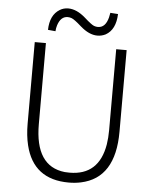

<svg xmlns="http://www.w3.org/2000/svg" viewBox="-61 -977 826 1039"><g transform="rotate(5 352.0 -457.0)"><path d="M351.6 12.7Q159.2 12.7 115.2 -168.9Q102.5 -220.7 102.5 -285.2V-728.5H163.1V-288.1Q163.1 -59.6 325.2 -42Q338.9 -41 351.6 -41Q510.7 -41 539.1 -210.9Q544.9 -247.1 544.9 -288.1V-728.5H601.6V-285.2Q601.6 -33.2 418 5.9Q386.7 12.7 351.6 12.7ZM436.5 -793Q391.6 -793 343.8 -835Q305.7 -869.1 290 -875Q279.3 -878.9 268.6 -878.9Q230.5 -878.9 214.8 -829.1Q210 -813.5 209 -796.9L168 -800.8Q169.9 -881.8 221.7 -913.1Q242.2 -925.8 267.6 -925.8Q313.5 -925.8 361.3 -883.8Q399.4 -849.6 414.1 -843.8Q424.8 -839.8 435.5 -839.8Q476.6 -839.8 491.2 -896.5Q494.1 -909.2 496.1 -921.9L538.1 -918.9Q535.2 -834 481.4 -803.7Q460 -793 436.5 -793Z"/></g></svg>

Font: Taipei Sans TC Beta Light
Style: Regular
Weight: 300
Designer: JT Foundry
Foundry: JT Foundry
Version: Version 1.000